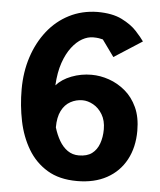

<svg xmlns="http://www.w3.org/2000/svg" viewBox="-51 -736 656 785"><g transform="rotate(5 277.0 -344.0)"><path d="M294 4Q221 4 171.5 -26Q122 -56 92 -106.5Q62 -157 49 -220Q36 -283 36 -350Q36 -421 56 -482.5Q76 -544 113 -591Q150 -638 202 -664.5Q254 -691 317 -692Q379 -692 418 -672.5Q457 -653 479.5 -628.5Q502 -604 513 -588L398 -514L349 -582Q342 -584 332.5 -585.5Q323 -587 309 -587Q287 -587 264.5 -574.5Q242 -562 222 -536Q202 -510 188.5 -471Q175 -432 172 -378Q195 -404 234 -419Q273 -434 316 -434Q352 -434 388 -421.5Q424 -409 454.5 -383.5Q485 -358 503.5 -318Q522 -278 522 -222Q522 -154 494.5 -103Q467 -52 416 -24Q365 4 294 4ZM292 -101Q326 -101 346 -116Q366 -131 375.5 -157.5Q385 -184 385 -216Q385 -252 370 -277Q355 -302 332.5 -314.5Q310 -327 288 -327Q262 -327 239 -314.5Q216 -302 202.5 -275.5Q189 -249 189 -207Q198 -177 212 -153Q226 -129 246 -115Q266 -101 292 -101Z"/></g></svg>

Font: Kreon Light
Style: Regular
Weight: 300
Designer: Julia Petretta
Foundry: Julia Petretta and Eli Heuer
Version: Version 2.002